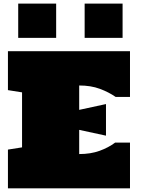

<svg xmlns="http://www.w3.org/2000/svg" viewBox="-20 -1030 770 1050"><path d="M23.4 0V-211.9L100.6 -224.1V-524.9L23.4 -537.1V-750H690.9V-500H612.3Q575.2 -525.9 526.1 -544.2Q477.1 -562.5 413.1 -562.5V-429.2L559.6 -460.9V-288.1L413.1 -319.8V-187.5Q476.1 -187.5 524.9 -205.3Q573.7 -223.1 609.4 -250H690.9V0ZM442.9 -822.8V-1010.3H650.4V-822.8ZM79.6 -822.8V-1010.3H287.1V-822.8Z"/></svg>

Font: Holtwood One SC
Style: Regular
Weight: 400
Designer: Vernon Adams
Foundry: Vernon Adams
Version: Version 1.100; ttfautohint (v1.8.4.7-5d5b)